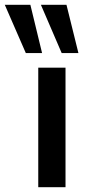

<svg xmlns="http://www.w3.org/2000/svg" viewBox="-70 -783 385 803"><path d="M90 0V-500H204V0ZM188 -561 101 -763H208L258 -561ZM38 -561 -50 -763H57L106 -561Z"/></svg>

Font: Nunito Sans 6pt SemiBold
Style: Regular
Weight: 600
Version: Version 3.101;gftools[0.9.27]